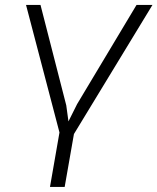

<svg xmlns="http://www.w3.org/2000/svg" viewBox="-20 -548 632 771"><path d="M528.3 -528.3H592.3L276.9 -9.8L239.7 202.6H180.7L218.8 -16.1L84.5 -528.3H142.6L246.1 -125L254.9 -60.5L289.6 -129.9Z"/></svg>

Font: Roboto Mono Light
Style: Italic
Weight: 300
Designer: Google
Version: Version 2.000985; 2015; ttfautohint (v1.3)